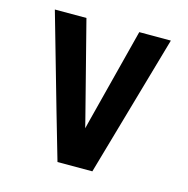

<svg xmlns="http://www.w3.org/2000/svg" viewBox="-83 -600 667 681"><g transform="rotate(15 250.0 -260.0)"><path d="M186 0 136 -173 37 -520H153L242 -173Q244 -165 246 -157Q248 -149 250 -141Q252 -149 254 -157Q256 -165 258 -173L347 -520H463L314 0Z"/></g></svg>

Font: Iosevka SS04
Style: Bold
Weight: 700
Monospace: yes
Designer: Belleve Invis
Foundry: Belleve Invis
Version: Version 19.0.0; ttfautohint (v1.8.4)